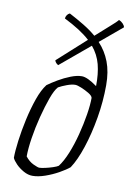

<svg xmlns="http://www.w3.org/2000/svg" viewBox="-88 -845 610 900"><g transform="rotate(10 216.5 -395.0)"><path d="M131 0Q110 0 88.5 -12Q67 -24 51.5 -40Q36 -56 31 -68Q31 -100 37.5 -150Q44 -200 56 -254.5Q68 -309 84.5 -356Q101 -403 122 -430Q141 -444 169 -460.5Q197 -477 226.5 -488.5Q256 -500 279 -500Q305 -500 352 -466Q353 -525 341.5 -569Q330 -613 300 -649L160 -532Q156 -534 150.5 -539Q145 -544 143 -552L277 -673Q254 -694 223.5 -713.5Q193 -733 153 -753Q156 -773 172 -780Q210 -760 243 -740Q276 -720 303 -697Q339 -730 368 -755Q397 -780 404 -790Q415 -786 423.5 -777Q432 -768 433 -760L328 -672Q362 -636 380 -589Q398 -542 398 -478Q398 -401 384.5 -322Q371 -243 349 -176.5Q327 -110 301 -71Q283 -56 253.5 -39.5Q224 -23 191 -11.5Q158 0 131 0ZM156 -43Q165 -43 183.5 -47Q202 -51 220 -57Q238 -63 245 -68Q265 -94 282.5 -137Q300 -180 313 -230.5Q326 -281 333.5 -328Q341 -375 341 -408Q339 -418 321.5 -428.5Q304 -439 284.5 -447Q265 -455 255 -455Q239 -455 216 -446.5Q193 -438 177 -429Q162 -413 147 -371.5Q132 -330 118.5 -277.5Q105 -225 97 -173.5Q89 -122 89 -85Q106 -63 127.5 -53Q149 -43 156 -43Z"/></g></svg>

Font: Texturina 72pt 72pt Thin
Style: Italic
Weight: 100
Italic angle: -11°
Designer: Guillermo Torres Carreño
Foundry: Omnibus-Type
Version: Version 1.002; ttfautohint (v1.8.3)